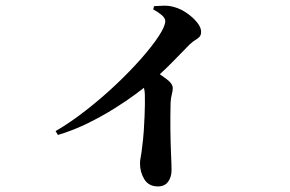

<svg xmlns="http://www.w3.org/2000/svg" viewBox="-20 -611 1040 689"><path d="M179.5 -140.5Q234.1 -172.4 289.8 -216.1Q345.6 -259.7 396.6 -307.9Q447.5 -356.2 487.2 -401.3Q526.8 -446.3 550 -481.9Q573.1 -517.4 573.1 -535.4Q573.1 -546.7 558.5 -558.4Q543.9 -570.1 529.9 -577.1L532.9 -589Q549.3 -590.1 568.2 -590.6Q587.1 -591.1 606.4 -585.3Q629.2 -578.9 651.2 -563.5Q673.2 -548.1 687.5 -530.3Q701.7 -512.4 701.7 -497.3Q701.7 -485.2 696 -479Q690.3 -472.8 681.1 -467.5Q671.9 -462.1 660.9 -451.8Q636.2 -426.6 598.3 -387.8Q560.4 -349.1 514.2 -310.3Q497.7 -296.3 465.7 -272.5Q433.7 -248.8 390.3 -221.6Q347 -194.4 295.4 -168.9Q243.8 -143.5 187.9 -126.6ZM546.8 58Q513.8 58 498.1 32.6Q482.4 7.2 482.4 -24.6Q482.4 -35.4 485.3 -49.5Q488.2 -63.7 489.9 -82Q494.1 -113.1 496 -141.5Q497.8 -169.8 498.8 -194.1Q499.8 -218.5 500 -237.6Q500.1 -256.7 499.8 -269.7Q499.6 -288.8 494.1 -302.7Q488.6 -316.6 479 -332.1L521.5 -367.4Q552.1 -345.6 576 -328.5Q599.9 -311.4 599.9 -294.8Q599.9 -284.2 596.6 -272.5Q593.2 -260.9 592.2 -243.2Q590.9 -193.8 591.5 -144.8Q592.1 -95.8 593.8 -57.4Q595.6 -19 595.6 -0.4Q595.6 24.3 583.3 41.1Q571 58 546.8 58Z"/></svg>

Font: Noto Serif KR ExtraLight
Style: Regular
Weight: 200
Designer: Ryoko NISHIZUKA 西塚涼子 (kana & ideographs); Frank Grießhammer (Latin, Greek & Cyrillic); Wenlong ZHANG 张文龙 (bopomofo); San
Foundry: Adobe
Version: Version 2.002-H1;hotconv 1.1.0;makeotfexe 2.6.0